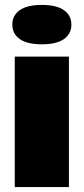

<svg xmlns="http://www.w3.org/2000/svg" viewBox="-20 -760 340 780"><path d="M40 0V-530H260V0ZM150 -580Q90 -580 60 -601.5Q30 -623 30 -660Q30 -697 60 -718.5Q90 -740 150 -740Q210 -740 240 -718.5Q270 -697 270 -660Q270 -623 240 -601.5Q210 -580 150 -580Z"/></svg>

Font: Golos Text Black
Style: Regular
Weight: 900
Designer: A.Korolkova, Vitaly Kuzmin
Foundry: ParaType Ltd
Version: Version 2.004